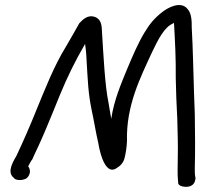

<svg xmlns="http://www.w3.org/2000/svg" viewBox="-20 -699 806 756"><path d="M45 -86C35 -68 5 -23 33 0L39 6C53 13 75 10 86 2C103 -15 99 -34 91 -44C94 -51 99 -59 105 -69V-70L106 -69C112 -83 120 -100 130 -121C150 -164 168 -208 187 -254L215 -323C245 -396 276 -459 315 -526C317 -511 320 -492 321 -459C326 -379 327 -335 340 -270C350 -225 357 -178 367 -136C368 -129 388 -2 439 -37C453 -45 465 -57 470 -75C475 -94 479 -119 480 -143C476 -283 533 -394 578 -492C602 -542 626 -592 662 -607C662 -607 664 -608 665 -610C669 -541 673 -466 672 -392C673 -339 675 -286 678 -232L680 -152C681 -124 680 -100 680 -78C680 -44 678 -16 681 14L682 24C683 28 689 33 698 35C723 41 747 32 749 7L750 4L748 -8C747 -14 747 -23 747 -36C749 -105 748 -181 747 -250L744 -332C741 -418 740 -504 735 -590C735 -614 735 -645 719 -663C692 -698 639 -668 617 -650C589 -628 570 -606 549 -571C524 -530 503 -480 483 -433C458 -372 429 -306 418 -231L407 -296C393 -362 387 -488 382 -567C380 -587 384 -618 357 -631C322 -646 299 -613 292 -607C275 -577 259 -548 240 -516C193 -440 158 -350 123 -265C99 -205 71 -141 45 -86Z"/></svg>

Font: Stray Cat
Style: ExBdObl
Weight: 800
Version: Version 1.0